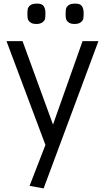

<svg xmlns="http://www.w3.org/2000/svg" viewBox="-20 -800 582 1065"><path d="M222 245 144 231 232 4 16 -572H105L274 -109L438 -572H526ZM230 -696Q228 -686 216 -676.5Q204 -667 181.5 -667Q159 -667 147.5 -676.5Q136 -686 134 -696Q132 -706 132 -723Q132 -740 134 -750.5Q136 -761 147.5 -770.5Q159 -780 186.5 -780Q214 -780 223 -765Q232 -750 232 -728Q232 -706 230 -696ZM442 -696Q440 -686 428 -676.5Q416 -667 393.5 -667Q371 -667 359.5 -676.5Q348 -686 346 -696Q344 -706 344 -723Q344 -740 346 -750.5Q348 -761 359.5 -770.5Q371 -780 398.5 -780Q426 -780 435 -765Q444 -750 444 -728Q444 -706 442 -696Z"/></svg>

Font: Sintony
Style: Regular
Weight: 400
Version: Version 001.001